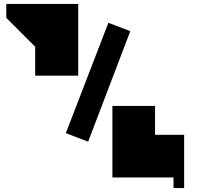

<svg xmlns="http://www.w3.org/2000/svg" viewBox="-20 -903 1026 977"><path d="M378 -883V-518H159V-665L12 -812V-883H378ZM552 0V-364H769V-217H917V54H863V0H552ZM531.5 -787 643 -744.5 428.5 -182 315 -225.5Z"/></svg>

Font: El Pececito
Style: Regular
Weight: 400
Designer: deFharo
Foundry: deFharo
Version: El Pececito Version 1.000